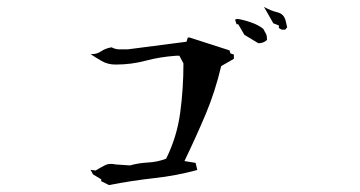

<svg xmlns="http://www.w3.org/2000/svg" viewBox="-20 -721 1040 554"><path d="M324.7 -578.6Q313 -578.6 301.8 -584.5Q284.2 -581.5 272.2 -573.2Q260.3 -564.9 245.6 -564.9Q243.7 -564.9 241.2 -564.9Q255.9 -555.2 273.4 -544.9Q291 -534.7 313.5 -534.7Q358.9 -534.7 400.4 -545.9Q442.9 -557.1 487.8 -560.1H488.3H497.6L509.3 -538.1V-537.1Q509.3 -465.3 500 -396Q490.7 -326.7 459.5 -263.2Q434.6 -253.4 405.8 -252Q378.9 -250.5 355 -243.7L312.5 -246.6Q306.2 -248 302.7 -248Q299.3 -248 297.6 -248Q295.9 -248 293 -247.6Q287.6 -246.6 282.7 -244.1Q269.5 -237.3 255.9 -229L241.2 -231L248.5 -217.8L272 -203.6V-198.2L294.4 -187Q359.4 -199.7 424.8 -207Q488.3 -213.9 549.3 -230.5L544.4 -251L512.2 -256.3Q545.9 -326.2 573.7 -392.1Q601.1 -457.5 618.2 -530.3L654.8 -551.3V-563.5L645 -566.9L642.1 -575.7L526.9 -612.8H522L518.1 -600.6L348.6 -578.6ZM725.6 -596.2Q741.7 -596.7 750.5 -606Q750.5 -616.7 747.8 -622.6Q745.1 -628.4 739.7 -637.7Q725.1 -649.4 704.6 -656.2Q684.1 -663.6 665 -666.5L658.2 -664.6L662.6 -650.9H667.5L685.1 -620.6ZM784.7 -647.5V-640.1L793 -635.3H802.7L808.6 -642.1L804.2 -661.1Q799.3 -681.2 780.3 -685.5Q760.3 -690.4 741.7 -701.2L768.6 -653.8Z"/></svg>

Font: Bakudai
Style: Light
Weight: 300
Version: Version 1.48